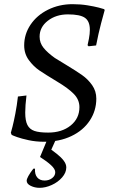

<svg xmlns="http://www.w3.org/2000/svg" viewBox="-20 -668 547 921"><path d="M36 -21 32 -31Q34 -37 40 -60.5Q46 -84 53.5 -122.5Q61 -161 66 -205L107 -210Q101 -161 101 -128Q101 -89 111.5 -68.5Q122 -48 145 -40Q168 -32 211 -32Q277 -32 319 -66Q361 -100 361 -154Q361 -190 334 -217.5Q307 -245 255 -276Q197 -311 169 -330Q141 -349 118.5 -379.5Q96 -410 96 -450Q96 -504 126.5 -549.5Q157 -595 210.5 -621.5Q264 -648 328 -648Q366 -648 399.5 -642.5Q433 -637 454 -631.5Q475 -626 480 -624L482 -619Q478 -606 465 -556.5Q452 -507 441 -450L405 -446L400 -451Q402 -458 406.5 -482Q411 -506 411 -525Q411 -566 387.5 -582.5Q364 -599 306 -599Q249 -599 209.5 -568.5Q170 -538 170 -492Q170 -462 189 -438.5Q208 -415 243 -390Q243 -390 297 -357Q345 -328 373.5 -308Q402 -288 422 -259.5Q442 -231 442 -195Q442 -137 410.5 -89.5Q379 -42 322 -15Q265 12 192 12Q152 12 117.5 4.5Q83 -3 62 -10.5Q41 -18 36 -21ZM259 -23 226 50Q232 54 252.5 70Q273 86 285.5 102.5Q298 119 298 135Q298 160 278 183Q258 206 228 219.5Q198 233 170 233Q147 233 127.5 223.5Q108 214 108 199Q108 183 140 141H148Q146 168 158.5 183Q171 198 194 198Q215 198 230 186.5Q245 175 245 158Q245 143 225 124.5Q205 106 172 85L217 -23Z"/></svg>

Font: Alegreya SC
Style: Italic
Weight: 400
Italic angle: -7°
Designer: Juan Pablo del Peral
Foundry: Huerta Tipografica
Version: Version 2.007; ttfautohint (v1.6)